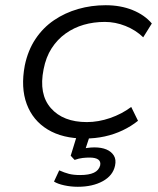

<svg xmlns="http://www.w3.org/2000/svg" viewBox="-20 -523 606 736"><path d="M305 8Q220 8 163 -26.5Q106 -61 82.5 -124Q59 -187 75 -272Q87 -330 116 -373.5Q145 -417 187 -445.5Q229 -474 279.5 -488.5Q330 -503 385 -503Q442 -503 488 -484.5Q534 -466 562 -433L529 -380Q500 -408 461 -423.5Q422 -439 382 -439Q339 -439 301 -428Q263 -417 231.5 -394.5Q200 -372 178 -338Q156 -304 147 -257Q128 -162 175 -108.5Q222 -55 313 -55Q357 -55 402 -70.5Q447 -86 483 -113L509 -60Q483 -39 450.5 -23.5Q418 -8 381.5 0Q345 8 305 8ZM278 193Q252 193 226.5 187.5Q201 182 187 173L207 130Q227 139 244.5 143.5Q262 148 287 148Q321 148 340 139Q359 130 364 111Q367 96 356.5 88.5Q346 81 323 81Q311 81 297 82.5Q283 84 266 90L251 74L280 -20H330L305 56L283 50Q300 46 314.5 44Q329 42 342 42Q369 42 388 50Q407 58 416.5 73.5Q426 89 421 112Q413 150 374 171.5Q335 193 278 193Z"/></svg>

Font: Nunito Sans 7pt SemiExpanded Light
Style: Italic
Weight: 300
Width: 6
Italic angle: -9°
Designer: Vernon Adams
Foundry: Vernon Adams
Version: Version 3.101;gftools[0.9.27]